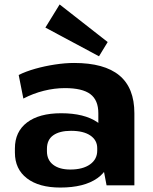

<svg xmlns="http://www.w3.org/2000/svg" viewBox="-20 -833 687 863"><path d="M422 -194V-324Q422 -383 386 -410Q350 -437 272 -437Q225 -437 177 -425Q129 -413 85 -390L64 -496Q96 -512 138.5 -524Q181 -536 227 -543Q273 -550 313 -550Q449 -550 516.5 -494Q584 -438 584 -324V0H459ZM251 10Q155 10 101 -31.5Q47 -73 47 -147V-166Q47 -241 101.5 -282.5Q156 -324 255 -324Q359 -324 418 -283.5Q477 -243 477 -169V-149Q477 -74 417.5 -32Q358 10 251 10ZM296 -71Q352 -71 384.5 -94Q417 -117 417 -156V-167Q417 -203 386 -224Q355 -245 299 -245Q248 -245 219.5 -225Q191 -205 191 -164V-153Q191 -114 219 -92.5Q247 -71 296 -71ZM464 -644 425 -580 184 -709 248 -813Z"/></svg>

Font: Pathway Extreme 28pt
Style: Bold
Weight: 700
Designer: Eduardo Rodriguez Tunni
Foundry: Eduardo Rodriguez Tunni
Version: Version 1.001;gftools[0.9.26]